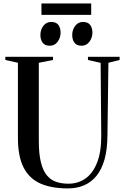

<svg xmlns="http://www.w3.org/2000/svg" viewBox="-20 -1068 714 1098"><path d="M368.5 9.5Q274.5 9.5 211 -18.5Q147.5 -46.5 115 -110Q82.5 -173.5 82.5 -279V-709L10.5 -725V-743H283V-725L202 -709V-261.5Q202 -188 213.8 -140.5Q225.5 -93 247.5 -66Q269.5 -39 300.8 -28.2Q332 -17.5 371 -17.5Q427 -17.5 469.2 -47.5Q511.5 -77.5 535.5 -138.8Q559.5 -200 559 -292.5L555.5 -708.5L483 -725V-743H664V-725L600 -709L594.5 -295.5Q594 -214 577.8 -156.2Q561.5 -98.5 531.5 -62Q501.5 -25.5 460.2 -8Q419 9.5 368.5 9.5ZM264.5 -806.5Q236.5 -806.5 223.8 -823.8Q211 -841 211 -868Q211 -898 228 -920.2Q245 -942.5 272 -942.5H273Q301.5 -942.5 314 -925.2Q326.5 -908 326.5 -881Q326.5 -852.5 309.8 -829.5Q293 -806.5 265.5 -806.5ZM446 -806.5Q418.5 -806.5 405.8 -823.8Q393 -841 393 -868Q393 -898 410 -920.2Q427 -942.5 454 -942.5H455Q483 -942.5 495.8 -925.2Q508.5 -908 508.5 -881Q508.5 -852.5 491.5 -829.5Q474.5 -806.5 447 -806.5ZM501.5 -1048V-983H217V-1048Z"/></svg>

Font: Merriweather 144pt Medium
Style: Regular
Weight: 500
Version: Version 2.100